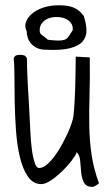

<svg xmlns="http://www.w3.org/2000/svg" viewBox="-20 -695 428 734"><path d="M273.4 -113.3Q269.5 -101.6 254.4 -81.5Q239.3 -61.5 218.8 -41.5Q198.2 -21.5 176.3 -6.3Q154.3 8.8 137.7 8.8Q106.4 8.8 86.4 -20.5Q66.4 -49.8 55.7 -95.7Q44.9 -141.6 41 -197.8Q37.1 -253.9 36.1 -307.6Q35.2 -361.3 35.2 -405.3Q35.2 -449.2 32.2 -471.7Q36.1 -481.4 42.5 -483.4Q48.8 -485.4 57.6 -485.4Q65.4 -485.4 71.8 -483.4Q78.1 -481.4 83 -471.7Q83 -460.9 83.5 -435.5Q84 -410.2 85.9 -378.4Q87.9 -346.7 89.8 -312Q91.8 -277.3 93.3 -246.1Q94.7 -214.8 96.2 -189.9Q97.7 -165 98.6 -153.3Q99.6 -146.5 101.1 -130.9Q102.5 -115.2 106 -98.1Q109.4 -81.1 114.7 -67.4Q120.1 -53.7 128.9 -52.7Q143.6 -52.7 158.7 -65.4Q173.8 -78.1 188.5 -97.7Q203.1 -117.2 215.8 -140.6Q228.5 -164.1 238.8 -186Q249 -208 254.4 -225.6Q259.8 -243.2 260.7 -251Q262.7 -267.6 264.6 -298.3Q266.6 -329.1 267.6 -364.3Q268.6 -399.4 269 -430.7Q269.5 -461.9 269.5 -478.5L323.2 -475.6Q324.2 -396.5 322.3 -332.5Q320.3 -268.6 321.3 -212.4Q322.3 -156.2 330.1 -103.5Q337.9 -50.8 358.4 5.9Q355.5 8.8 346.7 14.2Q337.9 19.5 334 19.5Q309.6 19.5 301.3 3.4Q293 -12.7 290.5 -34.7Q288.1 -56.6 286.6 -78.6Q285.2 -100.6 273.4 -113.3ZM82 -575.2Q73.2 -592.8 79.1 -610.4Q85 -627.9 102.1 -642.6Q119.1 -657.2 145.5 -666Q171.9 -674.8 205.1 -674.8Q226.6 -674.8 241.7 -671.9Q256.8 -668.9 267.1 -663.6Q277.3 -658.2 285.2 -650.9Q293 -643.6 299.8 -634.8Q310.5 -603.5 310.5 -578.6Q310.5 -553.7 295.9 -536.6Q281.2 -519.5 247.6 -510.7Q213.9 -502 155.3 -504.9Q133.8 -504.9 119.1 -512.7Q104.5 -520.5 96.2 -531.7Q87.9 -543 85 -554.7Q82 -566.4 82 -575.2ZM131.8 -576.2Q131.8 -566.4 142.1 -559.6Q152.3 -552.7 163.1 -543Q188.5 -540 203.1 -540Q217.8 -540 226.6 -543Q235.4 -545.9 241.7 -554.7Q248 -563.5 257.8 -579.1Q259.8 -595.7 251 -607.4Q242.2 -619.1 228 -624.5Q213.9 -629.9 196.3 -629.9Q178.7 -629.9 164.6 -624.5Q150.4 -619.1 140.6 -606.9Q130.9 -594.7 131.8 -576.2Z"/></svg>

Font: Shadows Into Light
Style: Regular
Weight: 400
Designer: Kimberly Geswein
Foundry: Kimberly Geswein
Version: Version 001.000